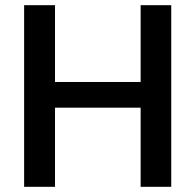

<svg xmlns="http://www.w3.org/2000/svg" viewBox="-20 -720 754 740"><path d="M73 -700H192V-404H522V-700H640V0H522V-305H192V0H73Z"/></svg>

Font: Albert Sans SemiBold
Style: Regular
Weight: 600
Designer: Andreas Rasmussen
Foundry: a.Foundry
Version: Version 1.025